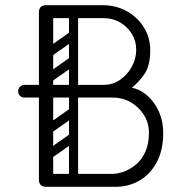

<svg xmlns="http://www.w3.org/2000/svg" viewBox="-20 -720 709 740"><path d="M158 0Q130 0 130 -28V-344H74Q64 -344 57 -351Q50 -358 50 -368Q50 -379 57.5 -386Q65 -393 75 -393H130V-672Q130 -700 158 -700H375Q426 -700 467.5 -677.5Q509 -655 534 -615.5Q559 -576 559 -526Q559 -467 537 -435Q515 -403 488 -382Q522 -375 549.5 -350Q577 -325 593 -288.5Q609 -252 609 -208Q609 -141 584 -94.5Q559 -48 517.5 -24Q476 0 425 0ZM185 -50H414Q434 -50 457.5 -58.5Q481 -67 503.5 -85.5Q526 -104 540 -134.5Q554 -165 554 -209Q554 -246 535 -276.5Q516 -307 484.5 -325.5Q453 -344 414 -344H185ZM185 -393H380Q415 -393 443 -412.5Q471 -432 488 -463Q505 -494 505 -528Q505 -562 488 -589.5Q471 -617 443 -633.5Q415 -650 380 -650H185ZM275 -496Q280 -489 278.5 -482Q277 -475 272 -471L178 -405Q165 -396 155 -409Q144 -425 158 -434L252 -500Q265 -509 275 -496ZM275 -594Q280 -587 278.5 -580Q277 -573 272 -569L178 -503Q165 -494 155 -507Q144 -523 158 -532L252 -598Q265 -607 275 -594ZM168 -298Q150 -298 150 -316V-648Q150 -664 168 -664Q185 -664 185 -647V-315Q185 -298 168 -298ZM264 -298Q246 -298 246 -316V-648Q246 -664 264 -664Q281 -664 281 -647V-315Q281 -298 264 -298ZM275 -201Q280 -194 278.5 -187Q277 -180 272 -176L178 -110Q165 -101 155 -114Q144 -130 158 -139L252 -205Q265 -214 275 -201ZM275 -299Q280 -292 278.5 -285Q277 -278 272 -274L178 -208Q165 -199 155 -212Q144 -228 158 -237L252 -303Q265 -312 275 -299ZM168 -3Q150 -3 150 -21V-353Q150 -369 168 -369Q185 -369 185 -352V-20Q185 -3 168 -3ZM264 -3Q246 -3 246 -21V-353Q246 -369 264 -369Q281 -369 281 -352V-20Q281 -3 264 -3Z"/></svg>

Font: Nsibidi Libre Uzo
Style: Regular
Weight: 400
Designer: Oluwaseun Badejo
Version: Version 1.021